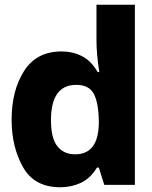

<svg xmlns="http://www.w3.org/2000/svg" viewBox="-20 -780 640 810"><path d="M297 -129Q249 -129 222 -163Q195 -197 195 -273Q195 -422 302 -422Q355 -422 375.5 -384.5Q396 -347 397 -266Q397 -129 297 -129ZM389 -73H397L420 0H549V-760H387V-611Q387 -550 399 -476H392Q365 -523 326 -543Q287 -563 240 -563Q134 -563 81.5 -480.5Q29 -398 29 -275Q29 -160 77 -75Q125 10 234 10Q281 10 321 -8.5Q361 -27 389 -73Z"/></svg>

Font: Noto Sans Mono UI ExtraBold
Style: Regular
Weight: 800
Designer: Monotype Design team
Foundry: Monotype Imaging Inc.
Version: 1.000